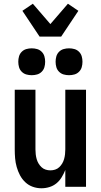

<svg xmlns="http://www.w3.org/2000/svg" viewBox="-20 -1001 540 1029"><path d="M202 8Q178 8 155.5 0Q133 -8 115.5 -24.5Q98 -41 87 -62Q76 -83 69.5 -106Q63 -129 61 -152.5Q59 -176 59 -200V-520H170V-200Q170 -187 171.5 -174Q173 -161 176.5 -148.5Q180 -136 186.5 -125Q193 -114 202.5 -105Q212 -96 224.5 -92Q237 -88 250 -88Q263 -88 275.5 -92Q288 -96 297.5 -105Q307 -114 313.5 -125Q320 -136 323.5 -148.5Q327 -161 328.5 -174Q330 -187 330 -200V-520H441V0H330V-90Q322 -70 310.5 -51Q299 -32 282.5 -18.5Q266 -5 245 1.5Q224 8 202 8ZM350 -598Q335 -598 321 -602Q307 -606 296.5 -616.5Q286 -627 282 -641Q278 -655 278 -670Q278 -685 282 -699Q286 -713 296.5 -723.5Q307 -734 321 -738Q335 -742 350 -742Q365 -742 379 -738Q393 -734 403.5 -723.5Q414 -713 418 -699Q422 -685 422 -670Q422 -655 418 -641Q414 -627 403.5 -616.5Q393 -606 379 -602Q365 -598 350 -598ZM150 -598Q135 -598 121 -602Q107 -606 96.5 -616.5Q86 -627 82 -641Q78 -655 78 -670Q78 -685 82 -699Q86 -713 96.5 -723.5Q107 -734 121 -738Q135 -742 150 -742Q165 -742 179 -738Q193 -734 203.5 -723.5Q214 -713 218 -699Q222 -685 222 -670Q222 -655 218 -641Q214 -627 203.5 -616.5Q193 -606 179 -602Q165 -598 150 -598ZM192 -805 100 -943 156 -981 250 -872 344 -981 400 -943 308 -805Z"/></svg>

Font: Iosevka
Style: Bold
Weight: 700
Monospace: yes
Designer: Belleve Invis
Foundry: Belleve Invis
Version: Version 32.5.0; ttfautohint (v1.8.4)